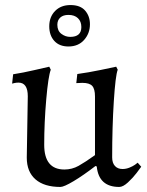

<svg xmlns="http://www.w3.org/2000/svg" viewBox="-20 -728 581 760"><path d="M53 -401Q46 -401 38 -399.5Q30 -398 28 -397L32 -434Q71 -440 116 -450.5Q161 -461 175 -464L181 -452Q171 -426 163 -334Q155 -242 155 -155Q155 -57 235 -57Q265 -57 291 -71.5Q317 -86 356 -114V-346Q356 -376 345 -388Q334 -400 306 -400L282 -399L286 -435Q330 -441 378 -451Q426 -461 440 -464L446 -452Q437 -429 430.5 -327Q424 -225 424 -105Q424 -83 435 -71Q446 -59 465 -59Q479 -59 492.5 -64.5Q506 -70 514.5 -76Q523 -82 525 -84L539 -68Q535 -62 520.5 -43Q506 -24 486.5 -6Q467 12 452 12Q371 12 363 -69L358 -71Q310 -34 271.5 -11Q233 12 219 12Q155 12 120.5 -18Q86 -48 86 -104L90 -347Q90 -401 53 -401ZM175 -624Q175 -661 198 -684.5Q221 -708 259 -708Q298 -708 317 -686Q336 -664 336 -632Q336 -596 313 -570Q290 -544 251 -544Q215 -544 195 -566Q175 -588 175 -624ZM302 -621Q302 -643 288.5 -656Q275 -669 251 -669Q230 -669 218.5 -658.5Q207 -648 207 -630Q207 -606 223 -594Q239 -582 258 -582Q302 -582 302 -621Z"/></svg>

Font: Sahitya
Style: Regular
Weight: 400
Designer: Juan Pablo del Peral
Foundry: Juan Pablo del Peral (http://www.huertatipografica.com)
Version: Version 1.001;PS 001.000;hotconv 1.0.70;makeotf.lib2.5.58329